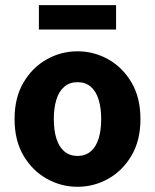

<svg xmlns="http://www.w3.org/2000/svg" viewBox="-20 -705 595 737"><path d="M277.5 12Q214.9 12 159.8 -18.7Q104.7 -49.4 70.3 -107.5Q35.9 -165.6 35.9 -247.8Q35.9 -330.5 70.3 -388.6Q104.7 -446.7 159.8 -477.4Q214.9 -508.1 277.5 -508.1Q340.4 -508.1 395.3 -477.4Q450.3 -446.7 484.7 -388.6Q519.1 -330.5 519.1 -247.8Q519.1 -165.6 484.7 -107.5Q450.3 -49.4 395.3 -18.7Q340.4 12 277.5 12ZM277.5 -106.5Q307.9 -106.5 328.3 -123.9Q348.6 -141.2 358.5 -173.1Q368.4 -205 368.4 -247.8Q368.4 -290.8 358.5 -322.8Q348.6 -354.9 328.3 -372.2Q307.9 -389.6 277.5 -389.6Q247.3 -389.6 226.9 -372.2Q206.4 -354.9 196.5 -322.8Q186.6 -290.8 186.6 -247.8Q186.6 -205 196.5 -173.1Q206.4 -141.2 226.9 -123.9Q247.3 -106.5 277.5 -106.5ZM129.3 -591.6V-685.4H425.6V-591.6Z"/></svg>

Font: Mada
Style: Regular
Weight: 400
Designer: Khaled Hosny
Version: Version 1.5